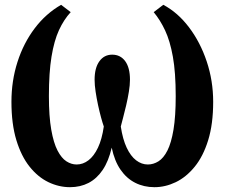

<svg xmlns="http://www.w3.org/2000/svg" viewBox="-20 -766 932 797"><path d="M270.6 11Q224.5 11 180.9 -9.9Q137.4 -30.9 102.9 -74.1Q68.3 -117.3 47.9 -184.3Q27.5 -251.4 27.5 -343.4Q27.5 -430.7 52.6 -508.9Q77.7 -587.2 124 -648.4Q170.3 -709.6 233.7 -746L273.5 -715.6Q245.1 -684.9 224.8 -640.9Q204.6 -596.9 193.8 -530.7Q183 -464.6 183 -367.1Q183 -283.1 192.7 -228Q202.3 -173 218.7 -141.3Q235 -109.7 255.6 -96.4Q276.2 -83.2 298.1 -83.2Q324.5 -83.2 347.2 -100.6Q369.9 -117.9 386.6 -152.9Q403.2 -187.8 410.9 -240.9Q405.9 -255 399.5 -278.4Q393.1 -301.9 387 -329.9Q381 -357.9 376.9 -385.4Q372.7 -412.9 372.7 -435.1Q372.7 -484.3 392.6 -511.7Q412.4 -539.1 445.7 -539.1Q479.8 -539.1 499.7 -512.1Q519.5 -485.1 519.5 -435.1Q519.5 -412.9 515 -385.4Q510.5 -357.9 504 -329.9Q497.4 -301.9 491.2 -278.4Q485 -255 481.4 -240.9Q489.4 -187.8 505.9 -152.9Q522.4 -117.9 545 -100.6Q567.7 -83.2 593.6 -83.2Q616.8 -83.2 637.9 -96.4Q658.9 -109.5 675 -141.2Q691 -172.8 700.2 -227.9Q709.4 -283 709.4 -367.1Q709.4 -465 697.6 -530.7Q685.8 -596.4 665.2 -640.1Q644.6 -683.8 618 -715.5L657.8 -746.1Q718 -714.2 764.6 -652.6Q811.3 -591 838.1 -510.9Q864.9 -430.7 864.9 -343.4Q864.9 -251 844.1 -183.9Q823.4 -116.9 788.1 -73.8Q752.9 -30.6 709.6 -9.8Q666.2 11 621.1 11Q577.3 11 541.5 -7.1Q505.6 -25.1 480.4 -61.5Q455.2 -97.9 443.7 -153.1Q430.8 -97 406.3 -60.7Q381.9 -24.5 347.7 -6.7Q313.4 11 270.6 11Z"/></svg>

Font: Merriweather Light
Style: Regular
Weight: 300
Designer: Eben Sorkin
Foundry: Eben Sorkin
Version: Version 2.100